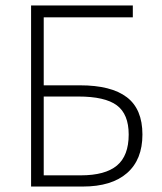

<svg xmlns="http://www.w3.org/2000/svg" viewBox="-20 -683 593 703"><path d="M272.9 -370.6Q387.2 -370.6 444.3 -327.1Q501.5 -283.7 501.5 -190.4Q501.5 -98.6 445.1 -49.3Q388.7 0 283.2 0H93.8V-663.1H466.3V-619.6H140.1V-370.6ZM140.1 -41H275.9Q365.2 -41 408.2 -76.9Q451.2 -112.8 451.2 -190.4Q451.2 -265.1 407.7 -297.4Q364.3 -329.6 266.6 -329.6H140.1Z"/></svg>

Font: Bpm'online Open Sans Light
Style: Regular
Weight: 300
Foundry: Ascender Corporation
Version: Version 1.10